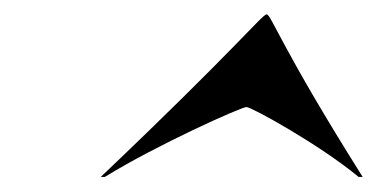

<svg xmlns="http://www.w3.org/2000/svg" viewBox="-20 -824 513 261"><path d="M342.5 -804.5C336.5 -804.5 301.5 -759 117 -583.5H122.5C193 -627 308 -678.5 315 -678.5C322 -678.5 415 -627 467.5 -583.5H473C362.5 -759 348.5 -804.5 342.5 -804.5Z"/></svg>

Font: Beautique Display
Style: Bold
Weight: 700
Italic angle: -12°
Designer: Nhat-Quang Ngo
Version: Version 1.100;Glyphs 3.2.3 (3260)